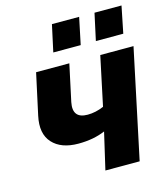

<svg xmlns="http://www.w3.org/2000/svg" viewBox="-108 -807 782 893"><g transform="rotate(-15 282.5 -361.0)"><path d="M197 -593 225 -722H356L329 -593ZM402 -593 430 -722H560L534 -593ZM289 0 330 -177Q274 -153 201 -153Q118 -153 76.5 -198.5Q35 -244 53 -327L96 -525H256L218 -348Q203 -272 277 -272Q316 -272 355 -289L405 -525H565L454 0Z"/></g></svg>

Font: Raleway-v4020 ExtraBold
Style: Italic
Weight: 800
Italic angle: -12°
Designer: Matt McInerney, Pablo Impallari, Rodrigo Fuenzalida
Foundry: Matt McInerney, Pablo Impallari, Rodrigo Fuenzalida
Version: Version 4.020;PS 004.020;hotconv 1.0.88;makeotf.lib2.5.64775